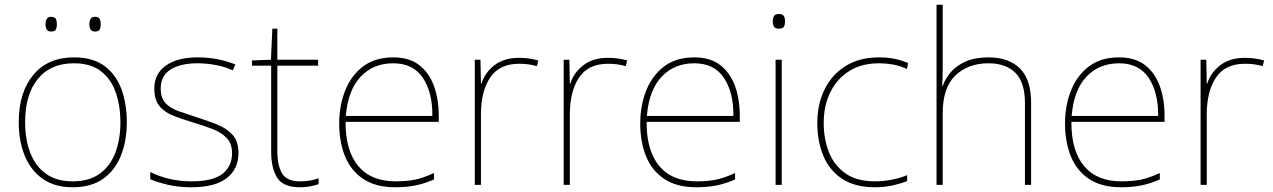

<svg xmlns="http://www.w3.org/2000/svg" viewBox="-20 -780 5369 810"><path d="M515 -264Q515 -187 490.5 -124.5Q466 -62 415.5 -26Q365 10 286 10Q210 10 159.5 -26Q109 -62 84 -124Q59 -186 59 -264Q59 -390 120.5 -464Q182 -538 292 -538Q372 -538 421 -501.5Q470 -465 492.5 -403Q515 -341 515 -264ZM86 -264Q86 -191 108 -134.5Q130 -78 174.5 -46.5Q219 -15 286 -15Q356 -15 400.5 -47Q445 -79 466.5 -135.5Q488 -192 488 -264Q488 -333 468.5 -389.5Q449 -446 406 -479.5Q363 -513 292 -513Q193 -513 139.5 -447Q86 -381 86 -264ZM172 -678Q172 -690 177 -699.5Q182 -709 195 -709Q212 -709 216 -699.5Q220 -690 220 -678Q220 -665 216 -656Q212 -647 195 -647Q182 -647 177 -656Q172 -665 172 -678ZM357 -678Q357 -690 362 -699.5Q367 -709 380 -709Q397 -709 401 -699.5Q405 -690 405 -678Q405 -665 401 -656Q397 -647 380 -647Q367 -647 362 -656Q357 -665 357 -678Z M986 -134Q986 -67 936.5 -28.5Q887 10 788 10Q733 10 688 -0.5Q643 -11 614 -24V-54Q694 -15 788 -15Q879 -15 919 -47Q959 -79 959 -134Q959 -173 937.5 -196.5Q916 -220 879.5 -234.5Q843 -249 799 -262Q753 -276 714.5 -290.5Q676 -305 653.5 -331.5Q631 -358 631 -407Q631 -469 680 -503.5Q729 -538 813 -538Q860 -538 901 -529.5Q942 -521 973 -508L962 -483Q934 -497 893.5 -505Q853 -513 813 -513Q741 -513 699.5 -486.5Q658 -460 658 -407Q658 -366 678.5 -344.5Q699 -323 733.5 -311Q768 -299 808 -286Q852 -272 893 -256Q934 -240 960 -212.5Q986 -185 986 -134Z M1245 -15Q1270 -15 1289 -18.5Q1308 -22 1324 -28V-3Q1308 2 1289.5 6Q1271 10 1245 10Q1175 10 1149.5 -30Q1124 -70 1124 -140V-503H1043V-525L1123 -528L1129 -659H1150V-528H1322V-503H1150V-143Q1150 -82 1170 -48.5Q1190 -15 1245 -15Z M1639 -538Q1707 -538 1749 -505Q1791 -472 1811 -416.5Q1831 -361 1831 -291V-266H1438Q1437 -145 1491 -80Q1545 -15 1648 -15Q1696 -15 1730.5 -22Q1765 -29 1811 -50V-23Q1773 -6 1734.5 2Q1696 10 1648 10Q1565 10 1512.5 -25Q1460 -60 1435.5 -121Q1411 -182 1411 -259Q1411 -334 1436 -397.5Q1461 -461 1511.5 -499.5Q1562 -538 1639 -538ZM1639 -513Q1555 -513 1501.5 -456.5Q1448 -400 1439 -291H1804Q1805 -390 1764 -451.5Q1723 -513 1639 -513Z M2170 -536Q2194 -536 2213.5 -533Q2233 -530 2251 -525L2245 -501Q2226 -506 2209.5 -508.5Q2193 -511 2170 -511Q2087 -511 2048 -453Q2009 -395 2009 -297V0H1983V-528H2007L2009 -427H2011Q2025 -473 2065.5 -504.5Q2106 -536 2170 -536Z M2545 -536Q2569 -536 2588.5 -533Q2608 -530 2626 -525L2620 -501Q2601 -506 2584.5 -508.5Q2568 -511 2545 -511Q2462 -511 2423 -453Q2384 -395 2384 -297V0H2358V-528H2382L2384 -427H2386Q2400 -473 2440.5 -504.5Q2481 -536 2545 -536Z M2909 -538Q2977 -538 3019 -505Q3061 -472 3081 -416.5Q3101 -361 3101 -291V-266H2708Q2707 -145 2761 -80Q2815 -15 2918 -15Q2966 -15 3000.5 -22Q3035 -29 3081 -50V-23Q3043 -6 3004.5 2Q2966 10 2918 10Q2835 10 2782.5 -25Q2730 -60 2705.5 -121Q2681 -182 2681 -259Q2681 -334 2706 -397.5Q2731 -461 2781.5 -499.5Q2832 -538 2909 -538ZM2909 -513Q2825 -513 2771.5 -456.5Q2718 -400 2709 -291H3074Q3075 -390 3034 -451.5Q2993 -513 2909 -513Z M3265 -721Q3283 -721 3287.5 -711.5Q3292 -702 3292 -690Q3292 -677 3287.5 -668Q3283 -659 3265 -659Q3250 -659 3245 -668Q3240 -677 3240 -690Q3240 -702 3245 -711.5Q3250 -721 3265 -721ZM3278 -528V0H3252V-528Z M3671 10Q3587 10 3533 -25.5Q3479 -61 3453.5 -122.5Q3428 -184 3428 -261Q3428 -342 3459.5 -404.5Q3491 -467 3549 -502.5Q3607 -538 3688 -538Q3724 -538 3753.5 -532Q3783 -526 3811 -514L3806 -489Q3776 -503 3746.5 -508Q3717 -513 3688 -513Q3616 -513 3564 -481Q3512 -449 3483.5 -392Q3455 -335 3455 -261Q3455 -193 3477.5 -137Q3500 -81 3547.5 -48Q3595 -15 3671 -15Q3707 -15 3742.5 -22Q3778 -29 3807 -41V-16Q3782 -6 3747 2Q3712 10 3671 10Z M3957 -496Q3957 -474 3956.5 -456.5Q3956 -439 3955 -417H3957Q3968 -449 3992 -476.5Q4016 -504 4055 -521Q4094 -538 4150 -538Q4236 -538 4283 -491Q4330 -444 4330 -346V0H4304V-345Q4304 -433 4263.5 -473Q4223 -513 4150 -513Q4064 -513 4010.5 -461.5Q3957 -410 3957 -302V0H3931V-760H3957Z M4701 -538Q4769 -538 4811 -505Q4853 -472 4873 -416.5Q4893 -361 4893 -291V-266H4500Q4499 -145 4553 -80Q4607 -15 4710 -15Q4758 -15 4792.5 -22Q4827 -29 4873 -50V-23Q4835 -6 4796.5 2Q4758 10 4710 10Q4627 10 4574.5 -25Q4522 -60 4497.5 -121Q4473 -182 4473 -259Q4473 -334 4498 -397.5Q4523 -461 4573.5 -499.5Q4624 -538 4701 -538ZM4701 -513Q4617 -513 4563.5 -456.5Q4510 -400 4501 -291H4866Q4867 -390 4826 -451.5Q4785 -513 4701 -513Z M5232 -536Q5256 -536 5275.5 -533Q5295 -530 5313 -525L5307 -501Q5288 -506 5271.5 -508.5Q5255 -511 5232 -511Q5149 -511 5110 -453Q5071 -395 5071 -297V0H5045V-528H5069L5071 -427H5073Q5087 -473 5127.5 -504.5Q5168 -536 5232 -536Z"/></svg>

Font: Noto Sans Thaana Thin
Style: Regular
Weight: 100
Designer: David Williams
Foundry: Google Inc.
Version: Version 3.001; ttfautohint (v1.8.4.7-5d5b)